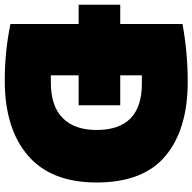

<svg xmlns="http://www.w3.org/2000/svg" viewBox="-41 -750 810 808"><g transform="rotate(90 364.0 -346.0)"><path d="M728 -347Q728 -156 614.5 -58.5Q501 39 299 39Q176 39 61 15V-272H-20V-447H61V-709Q181 -731 304 -731Q504 -731 616 -637.5Q728 -544 728 -347ZM277 -272V-155H307Q407 -155 457 -205Q507 -255 507 -347Q507 -538 312 -538H277V-447H403V-272Z"/></g></svg>

Font: Repo
Style: ExtraBlack
Weight: 1000
Designer: Stefan Peev
Foundry: Context Ltd
Version: Version 001.000